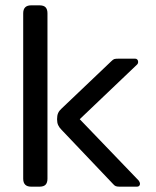

<svg xmlns="http://www.w3.org/2000/svg" viewBox="-20 -700 584 720"><path d="M67 -30V-650Q67 -680 97 -680H128Q144 -680 151 -672.5Q158 -665 158 -650V-30Q158 -15 151 -7.5Q144 0 128 0H97Q67 0 67 -30ZM404 -10 211 -213Q202 -222 198 -231Q194 -240 194 -253Q194 -267 198 -276Q202 -285 211 -293L397 -470Q404 -477 408.5 -478.5Q413 -480 425 -480H487Q492 -480 495 -476.5Q498 -473 498 -468Q498 -461 493 -457L279 -253L500 -23Q505 -16 505 -11Q505 -6 502 -3Q499 0 494 0H428Q419 0 414 -2Q409 -4 404 -10Z"/></svg>

Font: Mitr Light
Style: Regular
Weight: 300
Designer: Thanarat Vachiruckul
Foundry: Cadson Demak
Version: Version 1.002